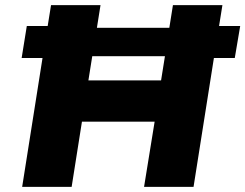

<svg xmlns="http://www.w3.org/2000/svg" viewBox="-20 -725 952 745"><path d="M66 0 145 -500H64L84 -624H165L178 -705H370L356 -617H637L651 -705H843L830 -624H912L891 -500H810L731 0H539L580 -253H298L258 0ZM323 -413H605L620 -507H338Z"/></svg>

Font: Nunito Sans 7pt Black
Style: Italic
Weight: 900
Italic angle: -9°
Version: Version 3.101;gftools[0.9.27]